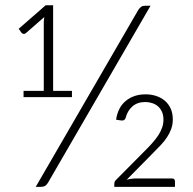

<svg xmlns="http://www.w3.org/2000/svg" viewBox="-20 -730 754 750"><path d="M167 -15.5Q161.5 -6.5 154.8 -3.2Q148 0 139.5 0H119.5L519.5 -690Q524.5 -698.5 530.8 -703Q537 -707.5 547 -707.5H568ZM261 -375V-350.5H72V-375H151V-645L153 -663.5L81 -600.5Q76 -596.5 71.2 -597.8Q66.5 -599 64 -602L53 -617.5L158.5 -709.5H187.5V-375ZM651.5 -33Q663.5 -33 663.5 -21V0H426.5V-12Q426.5 -16 428 -20Q429.5 -24 433.5 -27.5L551 -146Q565 -160 577.2 -174Q589.5 -188 598.8 -202.2Q608 -216.5 613.2 -231.5Q618.5 -246.5 618.5 -262.5Q618.5 -280 612.8 -293Q607 -306 597.2 -314.5Q587.5 -323 574.5 -327.2Q561.5 -331.5 547.5 -331.5Q516.5 -331.5 497 -314.2Q477.5 -297 470.5 -268.5Q468 -263 464.2 -260.8Q460.5 -258.5 452.5 -259.5L433.5 -262.5Q440.5 -310.5 471.5 -336Q502.5 -361.5 549 -361.5Q571 -361.5 590.5 -355Q610 -348.5 624.2 -336.2Q638.5 -324 646.8 -305.8Q655 -287.5 655 -263.5Q655 -243.5 648.8 -226.2Q642.5 -209 632 -193.2Q621.5 -177.5 607.5 -162.8Q593.5 -148 578.5 -133L475 -28Q484.5 -30.5 494.2 -31.8Q504 -33 514 -33Z"/></svg>

Font: Lato 2
Style: Regular
Weight: 300
Designer: Lukasz Dziedzic with Adam Twardoch and Botio Nikoltchev
Foundry: tyPoland Lukasz Dziedzic
Version: Version 2.015; 2015-08-06; http://www.latofonts.com/